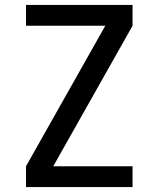

<svg xmlns="http://www.w3.org/2000/svg" viewBox="-20 -755 640 775"><path d="M85 0V-84L405 -651H85V-735H515V-651L195 -84H515V0Z"/></svg>

Font: Iosevka Fixed Medium Extended
Style: Regular
Weight: 500
Width: 7
Monospace: yes
Designer: Belleve Invis
Foundry: Belleve Invis
Version: Version 24.1.1; ttfautohint (v1.8.4)